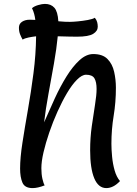

<svg xmlns="http://www.w3.org/2000/svg" viewBox="-20 -957 704 984"><path d="M147 7Q107 7 95 -21Q83 -49 83 -93Q83 -148 95 -225.5Q107 -303 123 -394Q139 -485 151.5 -581.5Q164 -678 165 -771Q147 -769 127 -765Q107 -761 96 -754Q89 -766 83 -781Q77 -796 77 -815Q77 -835 93 -845.5Q109 -856 133 -856Q142 -856 161 -855Q159 -871 155 -886Q151 -901 144 -915Q155 -925 175.5 -931Q196 -937 210 -937Q241 -937 258.5 -917.5Q276 -898 279 -848Q297 -846 312.5 -845.5Q328 -845 338 -845Q353 -845 379 -847.5Q405 -850 430 -854.5Q455 -859 466 -866Q475 -855 478 -843.5Q481 -832 481 -820Q481 -798 457.5 -783.5Q434 -769 375 -769Q363 -769 334.5 -769.5Q306 -770 276 -771Q270 -708 256.5 -631.5Q243 -555 228.5 -476.5Q214 -398 206 -330Q232 -390 260.5 -452Q289 -514 321 -565.5Q353 -617 387.5 -648.5Q422 -680 458 -680Q506 -680 531 -654.5Q556 -629 565 -589Q574 -549 574 -507Q574 -433 562.5 -363.5Q551 -294 551 -220Q551 -191 554.5 -154Q558 -117 567.5 -83.5Q577 -50 595 -29Q577 -10 559.5 -1.5Q542 7 525 7Q484 7 463 -43.5Q442 -94 442 -187Q442 -251 450.5 -311Q459 -371 467 -420.5Q475 -470 475 -501Q475 -537 464 -555.5Q453 -574 421 -574Q400 -574 374.5 -548.5Q349 -523 323.5 -480Q298 -437 274.5 -384.5Q251 -332 232.5 -278Q214 -224 203 -176.5Q192 -129 192 -95Q192 -64 197.5 -40Q203 -16 209 -7Q191 0 175.5 3.5Q160 7 147 7Z"/></svg>

Font: Paprika
Style: Regular
Weight: 400
Designer: Eduardo Rodriguez Tunni
Foundry: Eduardo Rodriguez Tunni
Version: Version 1.010; ttfautohint (v1.8.3)